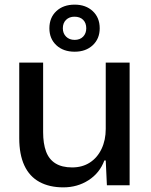

<svg xmlns="http://www.w3.org/2000/svg" viewBox="-20 -799 651 828"><path d="M253 9Q193 9 150 -14.5Q107 -38 85 -85.5Q63 -133 63 -203V-529H166V-229Q166 -180 178.5 -146Q191 -112 219 -94.5Q247 -77 291 -77Q335 -77 367.5 -98Q400 -119 418 -157Q436 -195 436 -243V-529H539V0H441L436 -107H430Q410 -53 362 -22Q314 9 253 9ZM302 -576Q253 -576 223 -604Q193 -632 193 -677Q193 -723 223 -751Q253 -779 302 -779Q350 -779 380 -751Q410 -723 410 -677Q410 -632 380 -604Q350 -576 302 -576ZM302 -627Q325 -627 338.5 -641Q352 -655 352 -677Q352 -700 338.5 -713.5Q325 -727 301 -727Q279 -727 265 -713.5Q251 -700 251 -677Q251 -655 265 -641Q279 -627 302 -627Z"/></svg>

Font: Mona Sans ExtraLight Medium
Style: Regular
Weight: 500
Version: Version 2.000